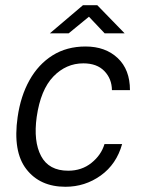

<svg xmlns="http://www.w3.org/2000/svg" viewBox="-20 -705 556 735"><path d="M230.5 10Q133 10 80.8 -57.5Q28.5 -125 47.5 -257Q59 -337.5 93 -398.2Q127 -459 181.2 -493Q235.5 -527 307.5 -527Q383.5 -527 430.5 -482.8Q477.5 -438.5 477.5 -360H408.5Q408 -403.5 379.5 -433Q351 -462.5 299 -462.5Q233 -462.5 184.2 -412Q135.5 -361.5 120.5 -257.5Q107.5 -164 137.2 -107.8Q167 -51.5 241 -51.5Q293 -51.5 330.2 -81.5Q367.5 -111.5 380 -153.5H447.5Q426 -76.5 365.8 -33.2Q305.5 10 230.5 10ZM171 -577.5 297.5 -685H352.5L457 -577.5H380.5L320.5 -641L243 -577.5Z"/></svg>

Font: Public Sans Light
Style: Italic
Weight: 300
Italic angle: -8°
Designer: The Public Sans project authors (U.S. Web Design System). Libre Franklin designed by Pablo Impallari and Rodrigo Fuenzal
Version: Version 1.007; ttfautohint (v1.8.1) -l 8 -r 50 -G 200 -x 14 